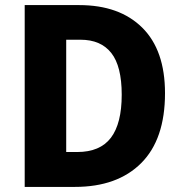

<svg xmlns="http://www.w3.org/2000/svg" viewBox="-20 -734 718 754"><path d="M628 -368Q628 -187 534.5 -93.5Q441 0 274 0H77V-714H291Q449 -714 538.5 -625.5Q628 -537 628 -368ZM458 -362Q458 -474 417 -526Q376 -578 296 -578H240V-137H283Q373 -137 415.5 -193Q458 -249 458 -362Z"/></svg>

Font: Noto Sans Tamil SemiCondensed ExtraBold
Style: Regular
Weight: 800
Width: 4
Designer: Jelle Bosma - Monotype Design Team
Foundry: Monotype Imaging Inc.
Version: Version 2.004; ttfautohint (v1.8.4.7-5d5b)